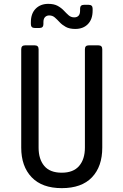

<svg xmlns="http://www.w3.org/2000/svg" viewBox="-20 -965 640 995"><path d="M300 10Q198 10 144 -46.5Q90 -103 90 -200V-710Q90 -730 110 -730H160Q180 -730 180 -710V-200Q180 -140 209.5 -105Q239 -70 300 -70Q360 -70 390 -105Q420 -140 420 -200V-710Q420 -730 440 -730H490Q510 -730 510 -710V-200Q510 -102 456.5 -46Q403 10 300 10ZM370 -815Q340 -815 321 -825.5Q302 -836 289 -850Q276 -864 264 -874.5Q252 -885 235 -885Q222 -885 213.5 -876.5Q205 -868 205 -850V-840Q205 -820 185 -820H160Q140 -820 140 -840V-850Q140 -895 165 -920Q190 -945 230 -945Q260 -945 279 -934.5Q298 -924 311 -910Q324 -896 336 -885.5Q348 -875 365 -875Q379 -875 387 -883.5Q395 -892 395 -910V-920Q395 -940 415 -940H440Q460 -940 460 -920V-910Q460 -865 435.5 -840Q411 -815 370 -815Z"/></svg>

Font: Pitagon Sans Mono
Style: Regular
Weight: 400
Monospace: yes
Designer: Travis Tran
Foundry: Pitagon
Version: Version 1.001;gftools[0.9.26]